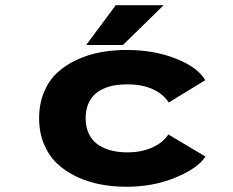

<svg xmlns="http://www.w3.org/2000/svg" viewBox="-20 -703 890 734"><path d="M309.5 -531 422.5 -683H605.5L450 -531ZM765.5 -104.5Q736.5 -59.5 650.8 -24.2Q565 11 464.5 11Q412.5 11 364.8 2Q317 -7 273.8 -27.2Q230.5 -47.5 198.8 -77.2Q167 -107 148.2 -151.8Q129.5 -196.5 129.5 -251Q129.5 -306 148.2 -350.8Q167 -395.5 198.8 -425Q230.5 -454.5 273.8 -474.5Q317 -494.5 364.5 -503.2Q412 -512 464.5 -512Q568.5 -512 652.2 -479Q736 -446 764.5 -396.5L625 -311Q604.5 -343.5 564 -362Q523.5 -380.5 466.5 -380.5Q441.5 -380.5 419.5 -377Q397.5 -373.5 376.5 -364.2Q355.5 -355 340.5 -340.8Q325.5 -326.5 316.5 -303.5Q307.5 -280.5 307.5 -251Q307.5 -215 321 -188.8Q334.5 -162.5 357.8 -148Q381 -133.5 408 -127Q435 -120.5 466.5 -120.5Q522 -120.5 563.5 -139.8Q605 -159 623.5 -189Z"/></svg>

Font: League Mono Wide
Style: Bold
Weight: 700
Width: 8
Designer: Tyler Finck
Foundry: The League of Moveable Type / Tyler Finck
Version: Version 2.210